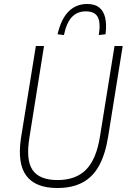

<svg xmlns="http://www.w3.org/2000/svg" viewBox="-20 -936 648 964"><path d="M268 8Q213 8 174 -7.5Q135 -23 112 -54Q89 -85 82.5 -132Q76 -179 85 -241L160 -705H201L128 -247Q109 -133 143.5 -82.5Q178 -32 269 -32Q361 -32 412.5 -84.5Q464 -137 482 -251L555 -705H596L523 -250Q509 -162 477.5 -104.5Q446 -47 394 -19.5Q342 8 268 8ZM301 -760 269 -764Q287 -841 324.5 -878.5Q362 -916 418 -916Q456 -916 478 -898.5Q500 -881 508 -847.5Q516 -814 510 -764L476 -760Q486 -821 471 -850Q456 -879 411 -879Q368 -879 341 -850.5Q314 -822 301 -760Z"/></svg>

Font: Nunito Sans 10pt Condensed ExtraLight
Style: Italic
Weight: 250
Width: 3
Italic angle: -9°
Designer: Vernon Adams
Foundry: Vernon Adams
Version: Version 3.101;gftools[0.9.27]